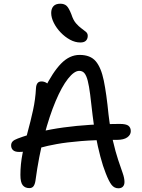

<svg xmlns="http://www.w3.org/2000/svg" viewBox="-20 -1006 766 1035"><path d="M618 9Q596 9 581.5 -9.5Q567 -28 550 -72Q535 -109 521 -162Q507 -215 496 -274Q485 -333 479 -386Q472 -451 466 -497Q460 -543 453 -570.5Q446 -598 435.5 -611Q425 -624 407 -624Q380 -624 346.5 -581.5Q313 -539 280 -461Q247 -383 218 -274Q189 -165 171 -31Q168 -12 160.5 -2Q153 8 138 8Q115 8 102.5 -7.5Q90 -23 90 -63Q90 -121 101.5 -178.5Q113 -236 129 -294Q145 -352 158 -411.5Q171 -471 174 -531Q175 -548 182 -557.5Q189 -567 204 -567Q218 -567 231 -559Q244 -551 255 -534L218 -524Q264 -617 309.5 -663.5Q355 -710 409 -710Q467 -710 496 -676Q525 -642 539.5 -571.5Q554 -501 565 -389Q575 -306 589 -246Q603 -186 617 -144Q631 -102 641 -74Q651 -46 651 -25Q651 -9 642.5 0Q634 9 618 9ZM83 -187Q61 -187 50.5 -196.5Q40 -206 40 -222Q40 -235 48 -243.5Q56 -252 75 -259Q183 -300 323 -319Q463 -338 625 -338Q660 -338 672.5 -328Q685 -318 685 -299Q685 -279 666 -265.5Q647 -252 610 -252Q495 -252 417 -245.5Q339 -239 286.5 -229.5Q234 -220 199 -210Q164 -200 137.5 -193.5Q111 -187 83 -187ZM413 -777Q385 -777 357.5 -792Q330 -807 307 -831Q284 -855 270 -883Q256 -911 256 -936Q256 -959 268 -972.5Q280 -986 305 -986Q326 -986 338.5 -975Q351 -964 365 -928Q375 -897 390 -880Q405 -863 419 -853Q433 -843 443 -834.5Q453 -826 453 -813Q453 -797 443.5 -787Q434 -777 413 -777Z"/></svg>

Font: Shantell Sans Light
Style: Regular
Weight: 400
Version: Version 1.011;[c5ecc13dd]